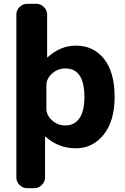

<svg xmlns="http://www.w3.org/2000/svg" viewBox="-20 -770 659 1010"><path d="M224 -322V-198Q224 -164 254 -137Q284 -110 324 -110Q370 -110 397 -147Q424 -184 424 -260Q424 -410 324 -410Q284 -410 254 -383Q224 -356 224 -322ZM123 220Q100 220 83 203Q66 186 66 163V-693Q66 -716 83 -733Q100 -750 123 -750H171Q194 -750 211 -733Q228 -716 228 -693V-469Q228 -468 229 -468Q230 -468 231 -469Q298 -530 379 -530Q472 -530 527.5 -460Q583 -390 583 -260Q583 -134 525.5 -62Q468 10 379 10Q287 10 220 -51Q219 -52 218 -52Q217 -52 217 -51V163Q217 186 200 203Q183 220 160 220Z"/></svg>

Font: Rounded Mplus 1c ExtraBold
Style: Regular
Weight: 800
Version: Version 1.059.20150529